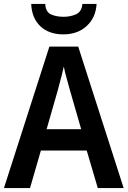

<svg xmlns="http://www.w3.org/2000/svg" viewBox="-20 -952 647 972"><path d="M475 0 419 -190H187L132 0H0L230 -716H376L606 0ZM335 -492Q328 -518 318 -553.5Q308 -589 303 -615Q299 -596 293 -572.5Q287 -549 281 -527.5Q275 -506 272 -493L216 -298H391ZM469 -932Q465 -863 419 -820.5Q373 -778 301 -778Q228 -778 184.5 -819Q141 -860 138 -932H209Q211 -892 237.5 -879.5Q264 -867 303 -867Q337 -867 365.5 -880Q394 -893 397 -932Z"/></svg>

Font: Noto Sans Malayalam SemiCondensed SemiBold
Style: Regular
Weight: 600
Width: 4
Designer: Jelle Bosma - Monotype Design Team
Foundry: Monotype Imaging Inc.
Version: Version 2.104; ttfautohint (v1.8.4.7-5d5b)